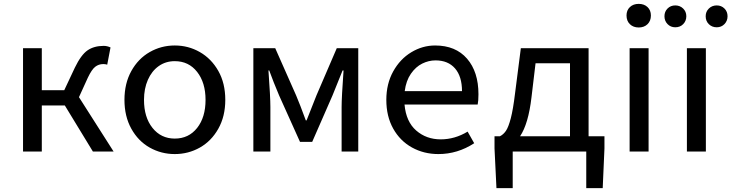

<svg xmlns="http://www.w3.org/2000/svg" viewBox="-20 -783 3779 992"><path d="M99 -534H196V-317H312L367 -434Q399 -500 432.5 -523Q466 -546 516 -546Q533 -546 551 -538L534 -449Q524 -452 514 -452Q490 -452 472 -438Q454 -424 434 -382L388 -281L567 0H460L315 -238H196V0H99Z M623 -267Q623 -352 658.5 -416Q694 -480 753.5 -514Q813 -548 883 -548Q953 -548 1012.5 -514Q1072 -480 1108 -416.5Q1144 -353 1144 -267Q1144 -182 1108 -118Q1072 -54 1012.5 -20.5Q953 13 883 13Q813 13 753.5 -20.5Q694 -54 658.5 -118Q623 -182 623 -267ZM1042 -267Q1042 -356 998.5 -411.5Q955 -467 883 -467Q836 -467 800 -441.5Q764 -416 744 -370.5Q724 -325 724 -267Q724 -177 768 -122Q812 -67 883 -67Q955 -67 998.5 -122Q1042 -177 1042 -267Z M1289 -534H1402L1510 -290Q1530 -243 1560 -161H1564L1615 -290L1720 -534H1831V0H1745V-230Q1745 -279 1755 -419H1750L1698 -290L1593 -50H1530L1422 -290Q1392 -361 1371 -419H1367Q1377 -282 1377 -230V0H1289Z M1976 -267Q1976 -350 2011.5 -414Q2047 -478 2105 -513Q2163 -548 2228 -548Q2334 -548 2393 -480Q2452 -412 2452 -296Q2452 -262 2448 -243H2070Q2078 -154 2130.5 -108.5Q2183 -63 2257 -63Q2330 -63 2396 -103L2430 -43Q2344 13 2245 13Q2170 13 2108.5 -21Q2047 -55 2011.5 -118.5Q1976 -182 1976 -267ZM2367 -312Q2367 -388 2331 -429.5Q2295 -471 2230 -471Q2195 -471 2161.5 -454.5Q2128 -438 2103 -402Q2078 -366 2071 -312Z M2641 -300 2671 -534H3021V-79H3103V-16L3094 189H3009V0H2629V189H2545L2535 -16V-79H2563Q2581 -88 2594 -107Q2607 -126 2619 -171.5Q2631 -217 2641 -300ZM2925 -79V-456H2747L2726 -280Q2710 -143 2667 -79Z M3233 -534H3331V0H3233ZM3217 -703Q3217 -730 3234.5 -746.5Q3252 -763 3280 -763Q3308 -763 3325.5 -746.5Q3343 -730 3343 -703Q3343 -675 3325.5 -658Q3308 -641 3280 -641Q3252 -641 3234.5 -658Q3217 -675 3217 -703Z M3529 -534H3627V0H3529ZM3626 -699Q3626 -723 3642.5 -739Q3659 -755 3683 -755Q3707 -755 3723 -739Q3739 -723 3739 -699Q3739 -675 3723 -658.5Q3707 -642 3683 -642Q3659 -642 3642.5 -658Q3626 -674 3626 -699ZM3413 -699Q3413 -723 3429 -739Q3445 -755 3469 -755Q3493 -755 3509.5 -739Q3526 -723 3526 -699Q3526 -675 3510 -658.5Q3494 -642 3469 -642Q3445 -642 3429 -658.5Q3413 -675 3413 -699Z"/></svg>

Font: Nebula Sans Medium
Style: Regular
Weight: 500
Designer: Paul D. Hunt for Adobe (as Source Sans)
Foundry: Nebula Entertainment & Broadcasting LLC
Version: Version 1.010